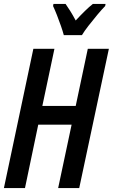

<svg xmlns="http://www.w3.org/2000/svg" viewBox="-21 -964 578 984"><path d="M-1 0 150 -714H258L196 -421H367L429 -714H537L385 0H277L346 -325H175L107 0ZM306 -784Q301 -803 291.5 -830.5Q282 -858 271 -886Q260 -914 251 -933L253 -944H315Q325 -930 338.5 -908.5Q352 -887 367 -859Q392 -886 414 -907.5Q436 -929 455 -944H520L518 -933Q502 -917 478.5 -889Q455 -861 432.5 -832Q410 -803 399 -784Z"/></svg>

Font: Noto Sans ExtraCondensed SemiBold
Style: Italic
Weight: 600
Width: 2
Italic angle: -12°
Designer: Monotype Design Team
Foundry: Monotype Imaging Inc.
Version: Version 2.013; ttfautohint (v1.8.4.7-5d5b)